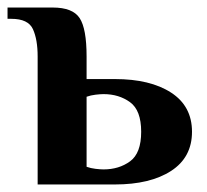

<svg xmlns="http://www.w3.org/2000/svg" viewBox="-21 -490 550 510"><path d="M79 0V-340Q79 -385 66.5 -412.5Q54 -440 9 -440H-1V-470H119Q172 -470 190.5 -442Q209 -414 209 -340V-280H284Q378 -280 433.5 -244Q489 -208 489 -140Q489 -72 433.5 -36Q378 0 284 0ZM254 -40Q295 -40 324.5 -61.5Q354 -83 354 -140Q354 -197 324.5 -218.5Q295 -240 254 -240Q246 -240 233 -238.5Q220 -237 209 -233V-47Q220 -43 233 -41.5Q246 -40 254 -40Z"/></svg>

Font: El Messiri
Style: Bold
Weight: 700
Designer: Mohamed Gaber
Foundry: Kief Type Foundry
Version: Version 2.020; ttfautohint (v1.8.3)